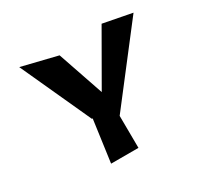

<svg xmlns="http://www.w3.org/2000/svg" viewBox="-184 -1110 1362 1325"><g transform="rotate(-30 496.5 -447.0)"><path d="M122 -894 378 -334H384L338 0H556L554 -256L993 -825L764 -869L529 -460L404 -825Z"/></g></svg>

Font: Chaingun
Style: Ita
Weight: 400
Version: Version 0.91